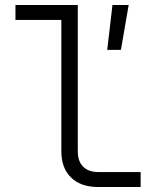

<svg xmlns="http://www.w3.org/2000/svg" viewBox="-20 -750 640 770"><path d="M374 0Q304 0 265 -38Q226 -76 226 -143V-670H42V-730H292V-143Q292 -103 313.5 -81.5Q335 -60 374 -60H544V0ZM410 -550 431 -730H496L465 -550Z"/></svg>

Font: JetBrains Mono NL ExtraLight
Style: Regular
Weight: 200
Designer: Philipp Nurullin, Konstantin Bulenkov
Foundry: JetBrains
Version: Version 2.304; ttfautohint (v1.8.4.7-5d5b)